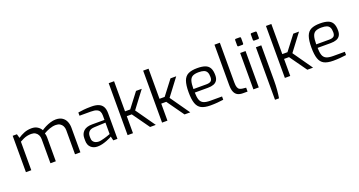

<svg xmlns="http://www.w3.org/2000/svg" viewBox="-50 -1588 4950 2649"><g transform="rotate(-20 2424.5 -263.0)"><path d="M76 0V-534H138L155 -475Q195 -503 244.5 -523Q294 -543 355 -543Q405 -543 440.5 -520.5Q476 -498 494 -464Q519 -482 554.5 -500Q590 -518 630.5 -530.5Q671 -543 709 -543Q767 -543 804 -518.5Q841 -494 858.5 -452.5Q876 -411 876 -360V0H797V-354Q797 -388 783.5 -414.5Q770 -441 745 -456Q720 -471 684 -471Q639 -471 592 -454Q545 -437 505 -413Q510 -398 512.5 -383.5Q515 -369 515 -353V0H436V-354Q436 -388 422.5 -414.5Q409 -441 384.5 -456Q360 -471 324 -471Q291 -471 262.5 -464.5Q234 -458 208.5 -446.5Q183 -435 155 -419V0Z M1128 6Q1069 6 1031 -29Q993 -64 993 -128V-166Q993 -229 1034.5 -268Q1076 -307 1160 -307H1341V-373Q1341 -406 1329.5 -429.5Q1318 -453 1288.5 -466Q1259 -479 1203 -479H1037V-526Q1072 -532 1118.5 -537Q1165 -542 1228 -542Q1293 -543 1336 -526Q1379 -509 1399.5 -472.5Q1420 -436 1420 -377V0H1359L1344 -61Q1340 -57 1319.5 -47Q1299 -37 1267.5 -24.5Q1236 -12 1199.5 -3Q1163 6 1128 6ZM1161 -53Q1179 -52 1202 -57Q1225 -62 1249 -68.5Q1273 -75 1293.5 -82Q1314 -89 1327 -94Q1340 -99 1341 -99V-267L1178 -260Q1121 -258 1096.5 -232Q1072 -206 1072 -165V-141Q1072 -109 1085.5 -89.5Q1099 -70 1119.5 -62Q1140 -54 1161 -53Z M1569 0V-763H1648V-321H1724L1887 -534H1971L1783 -285L1983 0H1899L1721 -250H1648V0Z M2075 0V-763H2154V-321H2230L2393 -534H2477L2289 -285L2489 0H2405L2227 -250H2154V0Z M2785 6Q2701 6 2652.5 -19Q2604 -44 2583 -104Q2562 -164 2562 -268Q2562 -374 2583.5 -433.5Q2605 -493 2654 -517Q2703 -541 2786 -541Q2857 -541 2901.5 -525Q2946 -509 2967.5 -470.5Q2989 -432 2989 -364Q2989 -317 2970.5 -288.5Q2952 -260 2917.5 -247.5Q2883 -235 2836 -235H2641Q2642 -170 2655 -130.5Q2668 -91 2702.5 -73.5Q2737 -56 2804 -56H2976V-8Q2930 -2 2886 2Q2842 6 2785 6ZM2640 -287H2830Q2875 -287 2896.5 -303.5Q2918 -320 2918 -363Q2918 -409 2904.5 -434.5Q2891 -460 2862.5 -470.5Q2834 -481 2786 -481Q2730 -481 2698 -464.5Q2666 -448 2653 -406Q2640 -364 2640 -287Z M3262 1Q3216 1 3185 -15.5Q3154 -32 3138 -69.5Q3122 -107 3122 -171V-763H3201V-181Q3201 -133 3210 -108.5Q3219 -84 3236 -74.5Q3253 -65 3276 -62L3330 -56V1Z M3428 -629Q3412 -629 3412 -645V-723Q3412 -739 3428 -739H3484Q3492 -739 3495.5 -734.5Q3499 -730 3499 -723V-645Q3499 -629 3484 -629ZM3416 0V-534H3495V0Z M3658 -629Q3642 -629 3642 -645V-723Q3642 -739 3658 -739H3715Q3723 -739 3726.5 -734.5Q3730 -730 3730 -723V-645Q3730 -629 3715 -629ZM3647 237V-534H3726V-17Q3726 55 3720 123Q3714 191 3706 237Z M3878 0V-763H3957V-321H4033L4196 -534H4280L4092 -285L4292 0H4208L4030 -250H3957V0Z M4588 6Q4504 6 4455.5 -19Q4407 -44 4386 -104Q4365 -164 4365 -268Q4365 -374 4386.5 -433.5Q4408 -493 4457 -517Q4506 -541 4589 -541Q4660 -541 4704.5 -525Q4749 -509 4770.5 -470.5Q4792 -432 4792 -364Q4792 -317 4773.5 -288.5Q4755 -260 4720.5 -247.5Q4686 -235 4639 -235H4444Q4445 -170 4458 -130.5Q4471 -91 4505.5 -73.5Q4540 -56 4607 -56H4779V-8Q4733 -2 4689 2Q4645 6 4588 6ZM4443 -287H4633Q4678 -287 4699.5 -303.5Q4721 -320 4721 -363Q4721 -409 4707.5 -434.5Q4694 -460 4665.5 -470.5Q4637 -481 4589 -481Q4533 -481 4501 -464.5Q4469 -448 4456 -406Q4443 -364 4443 -287Z"/></g></svg>

Font: Exo Thin
Style: Regular
Weight: 400
Version: Version 2.000